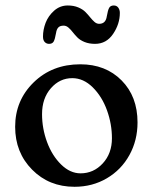

<svg xmlns="http://www.w3.org/2000/svg" viewBox="-20 -679 565 711"><path d="M347.2 -590.8Q371.6 -590.8 375.5 -618.7Q379.4 -641.6 384.3 -650.1Q389.2 -658.7 401.4 -658.7Q412.1 -658.7 418 -650.6Q423.8 -642.6 423.8 -631.3Q423.8 -590.3 398.9 -553.5Q374 -516.6 332 -516.6Q310.1 -516.6 293.2 -523.4Q276.4 -530.3 266.6 -540.3Q256.8 -550.3 249 -560.3Q241.2 -570.3 233.2 -577.1Q225.1 -584 215.8 -584Q202.1 -584 195.8 -577.1Q189.5 -570.3 187.5 -556.6Q183.6 -533.7 178.7 -525.1Q173.8 -516.6 161.6 -516.6Q152.3 -516.6 145.8 -523.2Q139.2 -529.8 139.2 -543.5Q139.2 -568.8 148.9 -594.5Q158.7 -620.1 180.4 -639.4Q202.1 -658.7 231 -658.7Q252.9 -658.7 269.8 -651.6Q286.6 -644.5 296.4 -634.5Q306.2 -624.5 314 -614.7Q321.8 -605 329.8 -597.9Q337.9 -590.8 347.2 -590.8ZM36.1 -209.5Q36.1 -307.1 104.7 -374Q173.3 -440.9 277.3 -440.9Q371.1 -440.9 430.2 -381.3Q489.3 -321.8 489.3 -225.6Q489.3 -159.2 459.2 -104.7Q429.2 -50.3 375.7 -18.8Q322.3 12.7 255.9 12.7Q161.6 12.7 98.9 -50.8Q36.1 -114.3 36.1 -209.5ZM278.3 -37.1Q326.7 -37.1 360.6 -74Q394.5 -110.8 394.5 -167Q394.5 -219.7 376.2 -270.5Q357.9 -321.3 323.5 -355.5Q289.1 -389.6 247.6 -389.6Q201.2 -389.6 168.5 -352.3Q135.7 -314.9 135.7 -256.3Q135.7 -203.1 154.3 -152.8Q172.9 -102.5 206.3 -69.8Q239.7 -37.1 278.3 -37.1Z"/></svg>

Font: Cooper* Medium
Style: Regular
Weight: 500
Designer: Owen Earl
Foundry: indestructible type*
Version: Version 0.001